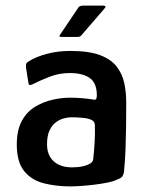

<svg xmlns="http://www.w3.org/2000/svg" viewBox="-20 -659 513 686"><path d="M231 7Q181 7 137 -4Q93 -15 66.5 -47.5Q40 -80 40 -143Q40 -195 58.5 -228Q77 -261 107 -278.5Q137 -296 169.5 -303Q202 -310 229 -310Q253 -310 275.5 -308Q298 -306 315 -303Q326 -300 326 -318Q326 -362 301 -380Q276 -398 229 -398Q191 -398 156.5 -384.5Q122 -371 99 -359Q89 -354 85.5 -355.5Q82 -357 81 -366L73 -417Q72 -427 73.5 -431Q75 -435 83 -440Q108 -456 147 -466.5Q186 -477 231 -477Q298 -477 337.5 -462Q377 -447 397 -421Q417 -395 424 -362Q431 -329 431 -293Q431 -248 430.5 -207Q430 -166 428.5 -126Q427 -86 423 -45Q421 -34 417 -28.5Q413 -23 400 -18Q386 -11 363.5 -6.5Q341 -2 316 1Q291 4 268.5 5.5Q246 7 231 7ZM237 -61Q246 -61 258 -62Q270 -63 282.5 -66.5Q295 -70 303.5 -75.5Q312 -81 313 -90Q316 -116 318 -148.5Q320 -181 319 -210Q319 -225 308 -230Q297 -236 275.5 -238Q254 -240 235 -240Q223 -240 208 -236Q193 -232 179.5 -222Q166 -212 157 -193Q148 -174 148 -143Q148 -117 159 -98.5Q170 -80 190 -70.5Q210 -61 237 -61ZM200 -527Q193 -527 192.5 -529.5Q192 -532 198 -540L260 -632Q264 -639 278 -639H349Q355 -639 356.5 -636Q358 -633 352 -627L270 -532Q266 -528 262.5 -527.5Q259 -527 252 -527Z"/></svg>

Font: Glory SemiBold
Style: Regular
Weight: 600
Designer: Robert Leuschke
Foundry: Robert Leuschke
Version: Version 1.011